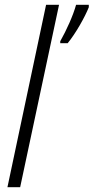

<svg xmlns="http://www.w3.org/2000/svg" viewBox="-20 -780 390 800"><path d="M11 0H64L226 -760H172ZM231 -608V-600H262C295 -640 335 -711 350 -750V-760H297C285 -716 257 -654 231 -608Z"/></svg>

Font: Noto Sans Condensed Light
Style: Italic
Weight: 300
Width: 3
Italic angle: -12°
Designer: Monotype Design Team
Foundry: Monotype Imaging Inc.
Version: Version 2.013